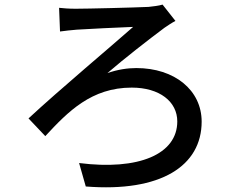

<svg xmlns="http://www.w3.org/2000/svg" viewBox="-20 -772 1040 835"><path d="M237 -738 241 -635C262 -638 290 -641 314 -643C361 -646 501 -653 559 -655C477 -582 234 -378 104 -257L177 -180C276 -287 378 -391 553 -391C674 -391 751 -330 751 -244C751 -101 583 -30 324 -63L353 39C680 65 857 -51 857 -243C857 -380 739 -476 573 -476C536 -476 492 -470 447 -454C521 -518 628 -601 695 -651C707 -659 727 -673 743 -681L687 -752C671 -747 645 -744 626 -742C562 -739 360 -734 309 -734C279 -734 255 -736 237 -738Z"/></svg>

Font: Noto Sans Japanese Medium
Style: Regular
Weight: 500
Designer: Ryoko NISHIZUKA (kana & ideographs); Paul D. Hunt (Latin, Greek & Cyrillic); Wenlong ZHANG (bopomofo); Sandoll Communica
Foundry: Adobe Systems Incorporated
Version: Version 1.000;PS 1;hotconv 1.0.78;makeotf.lib2.5.61930